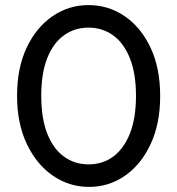

<svg xmlns="http://www.w3.org/2000/svg" viewBox="-20 -724 696 754"><path d="M329.6 10Q252 10 187.7 -34.1Q123.5 -78.2 85.2 -158.7Q47 -239.3 47 -348Q47 -457.2 84.7 -536.9Q122.4 -616.6 186.1 -660.3Q249.9 -704 327.4 -704Q406 -704 469.8 -660.4Q533.5 -616.8 571.3 -536.7Q609 -456.6 609 -346.8Q609 -238 571.3 -157.6Q533.6 -77.1 470.3 -33.6Q407.1 10 329.6 10ZM327.6 -78.5Q383 -78.5 424.6 -109.1Q466.2 -139.8 490.1 -199.6Q514 -259.5 514 -347.9Q514 -435.5 490.1 -495.2Q466.2 -555 424.2 -585.2Q382.2 -615.5 327.2 -615.5Q273 -615.5 231 -585.2Q189 -555 165.5 -495.6Q142 -436.2 142 -348.3Q142 -259.5 165.5 -199.6Q189 -139.8 231 -109.1Q273 -78.5 327.6 -78.5Z"/></svg>

Font: Marine Company Thin
Style: Regular
Weight: 100
Designer: Rodrigo Fuenzalida
Foundry: fragTYPE
Version: Version 1.000